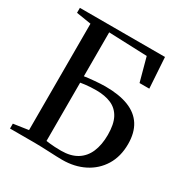

<svg xmlns="http://www.w3.org/2000/svg" viewBox="-171 -881 985 1023"><g transform="rotate(30 321.0 -369.0)"><path d="M351.5 5.5Q338.5 5.5 317 4.8Q295.5 4 270.2 2.8Q245 1.5 221 0.8Q197 0 178.5 0H27.5V-30L119.5 -43.5V-698L28.5 -712.5V-743H552L564 -555H504L465 -699L229 -708V-438Q241.5 -440 257.2 -441.8Q273 -443.5 290.2 -445Q307.5 -446.5 324.5 -447.5Q341.5 -448.5 356.5 -448.5Q441.5 -448.5 498.8 -426Q556 -403.5 585 -357.8Q614 -312 614 -242.5Q614 -166 579.8 -110.2Q545.5 -54.5 486.2 -24.5Q427 5.5 351.5 5.5ZM322 -33.5Q380.5 -33.5 419.2 -57.2Q458 -81 477 -125.5Q496 -170 496 -231Q496 -296.5 475.5 -334.8Q455 -373 416.5 -389.8Q378 -406.5 324 -406.5Q306.5 -406.5 289 -405.5Q271.5 -404.5 256.2 -402.5Q241 -400.5 229 -398.5V-40Q239.5 -38.5 252.5 -37Q265.5 -35.5 283 -34.5Q300.5 -33.5 322 -33.5Z"/></g></svg>

Font: Merriweather 96pt
Style: Regular
Weight: 400
Version: Version 2.100